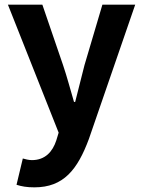

<svg xmlns="http://www.w3.org/2000/svg" viewBox="-20 -580 614 825"><path d="M128 225C253 225 313 149 362 17L561 -560H420L343 -300C330 -248 316 -194 303 -142H298C282 -196 268 -250 251 -300L162 -560H14L232 -10L222 23C206 72 174 108 117 108C104 108 88 104 78 101L51 214C73 221 95 225 128 225Z"/></svg>

Font: Noto Sans Mono CJK JP Bold
Style: Regular
Weight: 700
Designer: Ryoko NISHIZUKA (kana & ideographs); Paul D. Hunt (Latin, Greek & Cyrillic); Wenlong ZHANG (bopomofo); Sandoll Communica
Foundry: Adobe Systems Incorporated
Version: Version 1.004;PS 1.004;hotconv 1.0.82;makeotf.lib2.5.63406